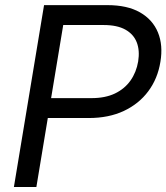

<svg xmlns="http://www.w3.org/2000/svg" viewBox="-20 -748 665 768"><path d="M35.6 0 156.2 -727.5H409.2Q489.3 -727.5 540 -698.5Q590.8 -669.4 611.8 -618.2Q632.8 -566.9 621.6 -500.5Q610.8 -433.6 573.2 -383.1Q535.6 -332.5 475.3 -304.2Q415 -275.9 335 -275.9H138.2L151.4 -355.5H346.2Q400.9 -355.5 439.7 -374Q478.5 -392.6 502 -425.8Q525.4 -459 532.7 -502.4Q539.6 -545.9 527.1 -578.4Q514.6 -610.8 481.7 -629.4Q448.7 -647.9 394.5 -647.9H232.9L125.5 0Z"/></svg>

Font: Inter 24pt
Style: Italic
Weight: 400
Italic angle: -9.3988°
Designer: Rasmus Andersson
Foundry: rsms
Version: Version 4.001;git-66647c0bb